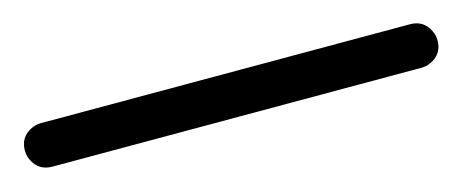

<svg xmlns="http://www.w3.org/2000/svg" viewBox="-23 -95 601 250"><g transform="rotate(-15 278.0 29.5)"><path d="M526.9 0Q545.4 0 553.2 16.6Q556.2 22.5 556.2 29.3Q556.2 47.9 539.6 55.7Q533.7 58.6 526.9 58.6H29.3Q10.7 58.6 2.9 42Q0 36.1 0 29.3Q0 10.7 16.6 2.9Q22.5 0 29.3 0Z"/></g></svg>

Font: Masterpiece Uni Round
Style: Regular
Weight: 400
Designer: Co Toe
Foundry: Masterpiece
Version: Version 0.1